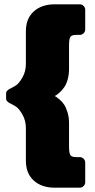

<svg xmlns="http://www.w3.org/2000/svg" viewBox="-20 -745 440 890"><path d="M8.3 -287.5V-300V-312.5Q8.3 -326.7 33.3 -337.5Q43.3 -341.7 56.2 -350.8Q69.2 -360 84.6 -387.1Q100 -414.2 100 -450V-600Q100 -659.2 136.7 -692.1Q173.3 -725 233.3 -725H350Q360 -725 367.5 -717.5Q375 -710 375 -700V-608.3Q375 -598.3 367.5 -590.8Q360 -583.3 350 -583.3H333.3Q311.7 -583.3 305.8 -573.3Q300 -563.3 300 -533.3V-425Q300 -398.3 293.3 -375.4Q286.7 -352.5 276.7 -339.2Q266.7 -325.8 256.7 -316.7Q246.7 -307.5 240 -303.3L233.3 -300Q235.8 -299.2 240.4 -296.2Q245 -293.3 256.7 -283.3Q268.3 -273.3 277.1 -260.4Q285.8 -247.5 292.9 -224.6Q300 -201.7 300 -175V-66.7Q300 -36.7 305.8 -26.7Q311.7 -16.7 333.3 -16.7H350Q360 -16.7 367.5 -9.2Q375 -1.7 375 8.3V100Q375 110 367.5 117.5Q360 125 350 125H233.3Q173.3 125 136.7 92.1Q100 59.2 100 0V-150Q100 -185.8 84.6 -212.9Q69.2 -240 56.2 -249.2Q43.3 -258.3 33.3 -262.5Q8.3 -273.3 8.3 -287.5Z"/></svg>

Font: BoonTook Mon
Style: Regular
Weight: 400
Designer: Sungsit Sawaiwan
Foundry: FontUni
Version: Version 3.0